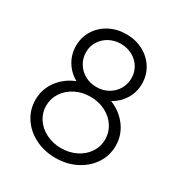

<svg xmlns="http://www.w3.org/2000/svg" viewBox="-171 -855 938 989"><g transform="rotate(30 298.0 -360.5)"><path d="M59.6 -201.2Q59.6 -264.2 96.4 -314.5Q133.3 -364.7 194.8 -389.2Q151.4 -413.1 126.5 -454.6Q101.6 -496.1 101.6 -546.4Q101.6 -597.2 127.2 -638.4Q152.8 -679.7 197.5 -703.6Q242.2 -727.5 297.9 -727.5Q353.5 -727.5 398.2 -703.6Q442.9 -679.7 468.5 -638.2Q494.1 -596.7 494.1 -545.4Q494.1 -495.6 469 -454.6Q443.8 -413.6 400.9 -389.6Q462.4 -364.7 499.5 -314.5Q536.6 -264.2 536.6 -201.2Q536.6 -143.1 505.1 -95.2Q473.6 -47.4 418.9 -19.8Q364.3 7.8 297.9 7.8Q231.4 7.8 176.8 -19.8Q122.1 -47.4 90.8 -95.2Q59.6 -143.1 59.6 -201.2ZM473.1 -202.6Q473.1 -245.1 450.2 -280.3Q427.2 -315.4 387.2 -335.7Q347.2 -356 298.3 -356Q249.5 -356 209.2 -335.4Q168.9 -314.9 145.8 -279.8Q122.6 -244.6 122.6 -201.7Q122.6 -160.2 145.5 -125.5Q168.5 -90.8 208.7 -70.6Q249 -50.3 297.9 -50.3Q346.7 -50.3 387 -70.6Q427.2 -90.8 450.2 -125.7Q473.1 -160.6 473.1 -202.6ZM432.6 -543.9Q432.6 -579.1 414.8 -608.2Q397 -637.2 366 -653.8Q335 -670.4 297.9 -670.4Q260.7 -670.4 229.7 -653.8Q198.7 -637.2 180.7 -608.2Q162.6 -579.1 162.6 -543.9Q162.6 -508.3 180.4 -478.5Q198.2 -448.7 229.2 -431.4Q260.3 -414.1 298.3 -414.1Q336.4 -414.1 367.2 -431.4Q397.9 -448.7 415.3 -478.5Q432.6 -508.3 432.6 -543.9Z"/></g></svg>

Font: Reddit Sans Light
Style: Regular
Weight: 300
Designer: Stephen Hutchings
Foundry: Reddit
Version: Version 1.013